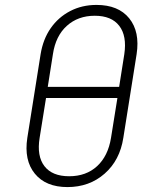

<svg xmlns="http://www.w3.org/2000/svg" viewBox="-20 -750 640 780"><path d="M254 10Q166 10 121.5 -44.5Q77 -99 91 -190L145 -530Q155 -591 186 -635.5Q217 -680 265 -705Q313 -730 372 -730Q461 -730 505 -675.5Q549 -621 535 -530L481 -190Q467 -99 405 -44.5Q343 10 254 10ZM174 -397H464L485 -530Q496 -604 464.5 -645Q433 -686 365 -686Q297 -686 251.5 -645Q206 -604 195 -530ZM261 -34Q330 -34 374.5 -75Q419 -116 431 -190L457 -352H167L141 -190Q129 -116 160.5 -75Q192 -34 261 -34Z"/></svg>

Font: JetBrains Mono Thin
Style: Italic
Weight: 100
Italic angle: -9°
Monospace: yes
Designer: Philipp Nurullin, Konstantin Bulenkov
Foundry: JetBrains
Version: Version 2.305; ttfautohint (v1.8.4.7-5d5b)